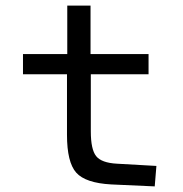

<svg xmlns="http://www.w3.org/2000/svg" viewBox="-20 -658 654 685"><path d="M219 -177V-393H62V-465H220V-638H303V-465H510V-393H304V-189Q304 -125 323 -101Q342 -77 397 -74L538 -66L532 7L377 0Q285 -5 252 -42Q219 -79 219 -177Z"/></svg>

Font: Intel One Mono
Style: Regular
Weight: 400
Monospace: yes
Designer: Fred Shallcrass
Foundry: Frere-Jones Type LLC
Version: Version 1.400;hotconv 1.1.0;makeotfexe 2.6.0;FJTRelease1.4